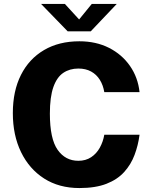

<svg xmlns="http://www.w3.org/2000/svg" viewBox="-20 -942 772 972"><path d="M382 -733Q466 -733 531.8 -699.8Q597.5 -666.5 638 -608.2Q678.5 -550 686.5 -475.5H508Q502 -511.5 485.2 -538.2Q468.5 -565 441.2 -580Q414 -595 376.5 -595Q333 -595 300.5 -573.2Q268 -551.5 250.2 -501.2Q232.5 -451 232.5 -367Q232.5 -239 271.8 -183.5Q311 -128 376.5 -128Q414 -128 441.2 -146Q468.5 -164 485.2 -194.2Q502 -224.5 508 -260H686.5Q679.5 -206.5 661.2 -157.8Q643 -109 608.5 -71Q574 -33 518.8 -11.5Q463.5 10 382 10Q279 10 203.5 -38.2Q128 -86.5 86.5 -172Q45 -257.5 45 -369.5Q45 -481 86 -562.5Q127 -644 202.8 -688.5Q278.5 -733 382 -733ZM322.5 -783.5 188 -922H308.5L380.5 -843.5L444.5 -922H571L439.5 -783.5Z"/></svg>

Font: Public Sans Thin ExtraBold
Style: Regular
Weight: 800
Version: Version 1.007